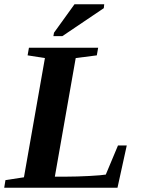

<svg xmlns="http://www.w3.org/2000/svg" viewBox="-27 -878 658 898"><path d="M229.5 -51.8H284.7Q331.5 -51.8 390.4 -54.9Q449.2 -58.1 467.8 -61.5L524.9 -197.8H565.9L522.5 0H-7.3L-1.5 -35.6L85 -48.8L183.1 -606.4L102.1 -619.1L108.4 -654.8H432.1L425.8 -619.1L327.1 -606.4ZM222.7 -709 225.6 -725.1 321.3 -857.9H460.4L458.5 -839.8L264.6 -709Z"/></svg>

Font: Liberation Serif
Style: Bold Italic
Weight: 700
Italic angle: -16.333°
Designer: Steve Matteson
Foundry: Ascender Corporation
Version: Version 2.1.5